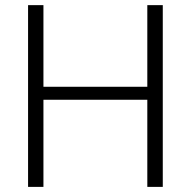

<svg xmlns="http://www.w3.org/2000/svg" viewBox="-20 -731 748 751"><path d="M616.7 0H556.2V-340.8H149.9V0H89.8V-710.9H149.9V-391.6H556.2V-710.9H616.7Z"/></svg>

Font: Shabnam Thin FD
Style: Thin-FD
Weight: 100
Foundry: DejaVu fonts team - Redesigned by Saber Rastikerdar - Based on Vazir font
Version: Version 5.0.0